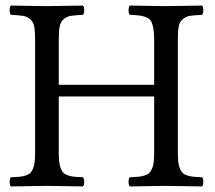

<svg xmlns="http://www.w3.org/2000/svg" viewBox="-20 -667 770 689"><path d="M618.2 -122.1Q618.2 -100.6 619.6 -86.7Q621.1 -72.8 625.5 -62.3Q629.9 -51.8 635.3 -46.4Q640.6 -41 651.9 -37.4Q663.1 -33.7 674.1 -32.7Q685.1 -31.7 705.1 -30.8Q709.5 -26.4 709.5 -14.4Q709.5 -2.4 705.1 2Q605.5 0 576.2 0Q543.5 0 445.8 2Q441.4 -2.4 441.4 -14.4Q441.4 -26.4 445.8 -30.8Q465.8 -31.7 476.8 -32.7Q487.8 -33.7 499.3 -37.4Q510.7 -41 515.9 -46.4Q521 -51.8 525.6 -62Q530.3 -72.3 531.7 -86.4Q533.2 -100.6 533.2 -122.1V-320.8H190.9V-122.1Q190.9 -100.6 192.4 -86.7Q193.8 -72.8 198.2 -62.3Q202.6 -51.8 208 -46.4Q213.4 -41 224.6 -37.4Q235.8 -33.7 246.8 -32.7Q257.8 -31.7 277.8 -30.8Q282.2 -26.4 282.2 -14.4Q282.2 -2.4 277.8 2Q178.2 0 148.9 0Q116.7 0 19 2Q14.6 -2.4 14.6 -14.4Q14.6 -26.4 19 -30.8Q39.1 -31.7 50 -32.7Q61 -33.7 72.3 -37.4Q83.5 -41 88.9 -46.4Q94.2 -51.8 98.6 -62.3Q103 -72.8 104.5 -86.7Q106 -100.6 106 -122.1V-522.9Q106 -554.7 102.8 -571.8Q99.6 -588.9 88.1 -598.4Q76.7 -607.9 62.7 -610.1Q48.8 -612.3 19 -613.8Q14.6 -618.2 14.6 -630.4Q14.6 -642.6 19 -647Q118.7 -645 147.9 -645Q180.2 -645 277.8 -647Q282.2 -642.6 282.2 -630.4Q282.2 -618.2 277.8 -613.8Q248 -612.3 234.1 -610.1Q220.2 -607.9 208.7 -598.4Q197.3 -588.9 194.1 -571.8Q190.9 -554.7 190.9 -522.9V-362.8H533.2V-522.9Q533.2 -548.3 530.5 -564Q527.8 -579.6 522.9 -589.6Q518.1 -599.6 506.1 -604.5Q494.1 -609.4 481.9 -611.1Q469.7 -612.8 445.8 -613.8Q441.4 -618.2 441.4 -630.4Q441.4 -642.6 445.8 -647Q545.4 -645 575.2 -645Q607.4 -645 705.1 -647Q709.5 -642.6 709.5 -630.4Q709.5 -618.2 705.1 -613.8Q675.3 -612.3 661.4 -610.1Q647.5 -607.9 636 -598.4Q624.5 -588.9 621.3 -571.8Q618.2 -554.7 618.2 -522.9Z"/></svg>

Font: Linux Libertine G
Style: Regular
Weight: 400
Designer: Philipp H. Poll
Foundry: Philipp H. Poll
Version: Version 4.7.5